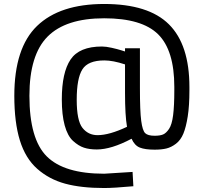

<svg xmlns="http://www.w3.org/2000/svg" viewBox="-20 -743 1025 966"><path d="M933 -305V-288Q933 -211 924.5 -157Q916 -103 902.5 -70.5Q889 -38 865.5 -20Q842 -2 817.5 4Q793 10 758 10Q710 10 683.5 -0.5Q657 -11 642 -45Q540 9 467 9Q430 9 402.5 0Q375 -9 347.5 -34Q320 -59 305.5 -112Q291 -165 291 -243Q291 -378 335 -443.5Q379 -509 493 -509Q513 -509 542 -502.5Q571 -496 590 -490L609 -484V-500H684V-300Q684 -184 690.5 -135Q697 -86 710.5 -73Q724 -60 758 -60Q785 -60 800.5 -66.5Q816 -73 830.5 -94.5Q845 -116 851 -163.5Q857 -211 857 -288V-306Q857 -490 775.5 -570.5Q694 -651 504 -651Q311 -651 219.5 -559Q128 -467 128 -261Q128 -43 215.5 44Q303 131 504 131L647 122L651 194Q552 203 504 203Q388 203 307.5 181Q227 159 167.5 106.5Q108 54 80 -36.5Q52 -127 52 -261Q52 -502 166.5 -612.5Q281 -723 504 -723Q727 -723 830 -620.5Q933 -518 933 -305ZM471 -63Q530 -63 619 -105Q609 -162 609 -276V-419Q548 -439 505 -439Q423 -439 394.5 -394Q366 -349 366 -241Q366 -136 395 -99.5Q424 -63 471 -63Z"/></svg>

Font: TitilliumText22L Rg
Style: Regular
Weight: 400
Designer: Campivisivi
Foundry: Campivisivi
Version: 1.000